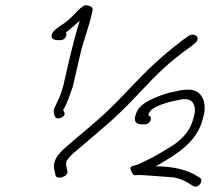

<svg xmlns="http://www.w3.org/2000/svg" viewBox="-20 -736 807 732"><path d="M191 -623C168 -604 174 -583 198 -583H211C221 -583 230 -590 233 -601C234 -605 233 -609 231 -612C249 -625 267 -643 284 -657C271 -615 259 -571 248 -525L221 -408C218 -401 217 -394 214 -385C207 -363 197 -346 189 -327C182 -314 185 -302 189 -293C195 -274 237 -291 224 -310C221 -316 221 -317 221 -317C237 -343 246 -375 258 -407L285 -525C297 -578 318 -630 329 -679L333 -696C335 -705 330 -711 319 -714C310 -717 302 -717 296 -712C289 -707 282 -701 275 -694C259 -676 237 -654 215 -641C207 -636 200 -630 191 -623ZM187 -89 191 -71C191 -47 242 -62 237 -83L233 -101C231 -110 232 -117 234 -122C247 -144 270 -160 293 -180C374 -250 416 -281 500 -370C580 -455 621 -497 707 -558L726 -574C731 -577 732 -581 733 -586C735 -596 726 -604 714 -604C708 -604 701 -601 696 -597L675 -582C588 -515 549 -477 464 -388C383 -301 340 -268 260 -200C226 -170 177 -137 187 -89ZM498 -301C489 -276 496 -263 518 -262H526C539 -260 552 -268 554 -278C557 -287 554 -293 545 -297C548 -306 552 -313 558 -318C583 -337 630 -350 667 -356C720 -368 731 -327 718 -287C707 -241 679 -210 644 -185C612 -165 569 -138 535 -123C519 -115 509 -110 503 -108C493 -104 476 -104 477 -94C477 -89 486 -68 492 -68C502 -69 516 -69 530 -68C569 -65 603 -63 638 -60C665 -57 690 -44 708 -32L718 -26C737 -16 758 -49 742 -58L733 -64C698 -87 642 -102 574 -102C650 -146 733 -193 754 -286C771 -342 753 -389 706 -394C675 -396 650 -387 623 -382C591 -373 553 -358 529 -341C515 -331 503 -318 498 -301Z"/></svg>

Font: Stray Cat
Style: ExtObl
Weight: 400
Version: Version 1.0